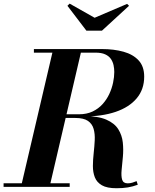

<svg xmlns="http://www.w3.org/2000/svg" viewBox="-57 -1017 845 1045"><path d="M57.2 0 232.7 -750H387.8L212.8 0ZM-37.5 0V-19.5H322.3V0ZM577.3 7.5Q525.3 7.5 497.5 -8.6Q469.8 -24.7 459.1 -52.1Q448.5 -79.5 448.6 -113.5Q448.8 -147.5 452.9 -183.7Q457 -220 458.6 -254Q460.3 -288 452.6 -315.4Q445 -342.7 421.8 -358.9Q398.5 -375 352.5 -375H272.5V-385.5H397.8Q476.5 -385.5 521.6 -365.8Q566.8 -346 587 -313.2Q607.3 -280.5 611.4 -241.4Q615.5 -202.2 611.8 -163.2Q608 -124.2 604.9 -91.5Q601.8 -58.7 607.8 -39Q613.8 -19.2 638 -19.2Q652 -19.2 663.4 -22.9Q674.8 -26.5 686.5 -31.2L692.8 -11.5Q665.8 -1.5 638.8 3Q611.8 7.5 577.3 7.5ZM272.5 -383V-395H372.8Q415 -395 446.9 -410.1Q478.8 -425.3 501.3 -450.3Q523.8 -475.3 537.9 -505.6Q552 -536 558.5 -567.3Q565 -598.5 565 -625Q565 -643.5 561.1 -662Q557.2 -680.5 546.6 -696.1Q536 -711.8 515.7 -721.1Q495.5 -730.5 462.5 -730.5H127.5V-750H497.5Q563 -750 615.1 -735.5Q667.3 -721 697.5 -688.2Q727.8 -655.5 727.8 -600Q727.8 -530.5 687.1 -482Q646.5 -433.5 572.4 -408.2Q498.3 -383 397.8 -383ZM413.3 -850 310 -985.5 322 -997.3 458 -920.3 634.8 -995.8 645.3 -985.5 497.8 -850Z"/></svg>

Font: Bodoni Moda
Style: Italic
Weight: 400
Italic angle: -13°
Designer: Owen Earl
Foundry: indestructible type
Version: Version 2.005